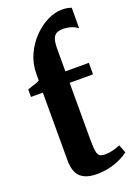

<svg xmlns="http://www.w3.org/2000/svg" viewBox="-159 -897 689 972"><g transform="rotate(-20 186.0 -411.0)"><path d="M189 10.5Q129.5 10.5 100.5 -16.8Q71.5 -44 71.5 -106V-471H7.5V-511.5Q18 -515.5 30.8 -519.2Q43.5 -523 55 -527Q66.5 -531 73 -536Q73 -544.5 73 -553Q73 -561.5 73 -569.5Q73 -626 95 -674Q117 -722 152 -757.8Q187 -793.5 227.2 -813.2Q267.5 -833 303.5 -833Q323 -833 336 -830.2Q349 -827.5 356 -824.5L355.5 -714.5Q340.5 -726 320.5 -732.5Q300.5 -739 277 -739Q255.5 -739 241.8 -731.8Q228 -724.5 221.8 -705.8Q215.5 -687 215.5 -652.5V-533H342V-471H216V-165.5Q216 -121.5 220 -101Q224 -80.5 234.2 -74.8Q244.5 -69 263.5 -69Q284 -69 306.5 -75Q329 -81 343.5 -88L360.5 -44Q344.5 -31 318.5 -18.5Q292.5 -6 259.2 2.2Q226 10.5 189 10.5Z"/></g></svg>

Font: Merriweather 72pt
Style: Bold
Weight: 700
Version: Version 2.100